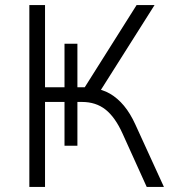

<svg xmlns="http://www.w3.org/2000/svg" viewBox="-20 -739 684 759"><path d="M96 0V-719H158V-394H235V-566H286V-394H315L520 -719H591L369 -368L348 -390Q385 -386 415 -368.5Q445 -351 470 -321Q495 -291 515 -247L628 0H560L464 -212Q435 -276 397 -306Q359 -336 304 -336H279L286 -345V-163H235V-336H158V0Z"/></svg>

Font: Nunitoga
Style: Light
Weight: 300
Designer: Vernon Adams
Foundry: Vernon Adams
Version: Version 1.0